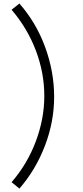

<svg xmlns="http://www.w3.org/2000/svg" viewBox="-20 -891 474 1094"><path d="M232.5 -343.5Q232.5 -475.5 184.5 -602.5Q136.5 -729.5 46 -835.5L90.5 -871Q137.5 -817.5 174 -756.2Q210.5 -695 236.5 -624.5Q288.5 -483.5 288.5 -339.5Q288.5 -197.5 236 -60.5Q183.5 77 90.5 183.5L46 147Q135 44.5 183.5 -84Q232.5 -214.5 232.5 -343.5Z"/></svg>

Font: Russisch Sans Light
Style: Regular
Weight: 300
Designer: Michael Sharanda (font) & Cristiano Sobral (main changes)
Foundry: Michael Sharanda
Version: Version 2.00;September 8, 2020;FontCreator 13.0.0.2681 64-bi